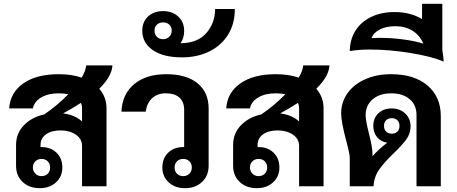

<svg xmlns="http://www.w3.org/2000/svg" viewBox="-20 -974 2389 1004"><path d="M499 -510Q537 -466 537 -408V0H409V-211Q409 -248 376.5 -270Q344 -292 297 -292Q249 -292 220.5 -271.5Q192 -251 192 -216V-205H197Q245 -205 275.5 -175.5Q306 -146 306 -98Q306 -51 273 -20.5Q240 10 188 10Q133 10 98.5 -22.5Q64 -55 64 -107V-216Q64 -276 104.5 -318.5Q145 -361 212 -376Q283 -425 337 -481Q314 -486 287 -486Q232 -486 195.5 -464.5Q159 -443 152 -407H28Q33 -489 101.5 -537.5Q170 -586 287 -586Q356 -586 407 -568Q427 -601 431 -632H568Q565 -575 499 -510ZM403 -436Q360 -408 310 -381Q372 -373 409 -339V-411Q409 -424 403 -436ZM197 -143Q178 -143 165 -130.5Q152 -118 152 -98Q152 -79 165 -66Q178 -53 197 -53Q217 -53 229.5 -65.5Q242 -78 242 -98Q242 -118 229.5 -130.5Q217 -143 197 -143Z M1071 -406V-107Q1071 -55 1036.5 -22.5Q1002 10 947 10Q895 10 862 -20.5Q829 -51 829 -98Q829 -146 859.5 -175.5Q890 -205 938 -205H943V-399Q943 -441 918.5 -463.5Q894 -486 847 -486Q803 -486 775.5 -460.5Q748 -435 742 -390H615Q619 -482 681.5 -534Q744 -586 849 -586Q955 -586 1013 -538.5Q1071 -491 1071 -406ZM983 -98Q983 -118 970.5 -130.5Q958 -143 938 -143Q918 -143 905.5 -130.5Q893 -118 893 -98Q893 -78 905.5 -65.5Q918 -53 938 -53Q958 -53 970.5 -66Q983 -79 983 -98Z M1208 -927Q1208 -848 1171.5 -791Q1135 -734 1072.5 -704Q1010 -674 932 -674Q834 -674 779 -712Q724 -750 724 -813Q724 -860 754.5 -888Q785 -916 833 -916Q881 -916 912 -887.5Q943 -859 943 -812Q943 -775 924 -748Q1011 -748 1057.5 -799.5Q1104 -851 1105 -927ZM833 -769Q852 -769 865 -782Q878 -795 878 -814Q878 -833 865.5 -845Q853 -857 833 -857Q813 -857 800.5 -845Q788 -833 788 -814Q788 -794 800.5 -781.5Q813 -769 833 -769Z M1634 -510Q1672 -466 1672 -408V0H1544V-211Q1544 -248 1511.5 -270Q1479 -292 1432 -292Q1384 -292 1355.5 -271.5Q1327 -251 1327 -216V-205H1332Q1380 -205 1410.5 -175.5Q1441 -146 1441 -98Q1441 -51 1408 -20.5Q1375 10 1323 10Q1268 10 1233.5 -22.5Q1199 -55 1199 -107V-216Q1199 -276 1239.5 -318.5Q1280 -361 1347 -376Q1418 -425 1472 -481Q1449 -486 1422 -486Q1367 -486 1330.5 -464.5Q1294 -443 1287 -407H1163Q1168 -489 1236.5 -537.5Q1305 -586 1422 -586Q1491 -586 1542 -568Q1562 -601 1566 -632H1703Q1700 -575 1634 -510ZM1538 -436Q1495 -408 1445 -381Q1507 -373 1544 -339V-411Q1544 -424 1538 -436ZM1332 -143Q1313 -143 1300 -130.5Q1287 -118 1287 -98Q1287 -79 1300 -66Q1313 -53 1332 -53Q1352 -53 1364.5 -65.5Q1377 -78 1377 -98Q1377 -118 1364.5 -130.5Q1352 -143 1332 -143Z M2285 -367V0H2158V-373Q2158 -425 2122 -455.5Q2086 -486 2026 -486Q1965 -486 1928.5 -454.5Q1892 -423 1892 -372Q1892 -343 1909 -277Q1919 -236 1923.5 -211.5Q1928 -187 1928 -163V-157Q1956 -190 2005 -228Q1973 -232 1952.5 -256Q1932 -280 1932 -316Q1932 -356 1958.5 -381.5Q1985 -407 2028 -407Q2071 -407 2099 -380.5Q2127 -354 2127 -313Q2127 -276 2105 -245.5Q2083 -215 2038 -172Q1989 -125 1962.5 -87Q1936 -49 1933 0H1809V-148Q1809 -169 1791 -236Q1764 -336 1764 -381Q1764 -439 1796.5 -485.5Q1829 -532 1888.5 -559Q1948 -586 2025 -586Q2146 -586 2215.5 -527Q2285 -468 2285 -367ZM2029 -275Q2047 -275 2058 -286Q2069 -297 2069 -316Q2069 -334 2058 -345Q2047 -356 2029 -356Q2010 -356 1999 -345Q1988 -334 1988 -316Q1988 -297 1999 -286Q2010 -275 2029 -275Z M2300 -652Q2237 -679 2125.5 -697Q2014 -715 1915 -715Q1857 -715 1809 -707Q1810 -768 1839 -814Q1868 -860 1921 -885.5Q1974 -911 2043 -911Q2127 -911 2187 -874V-954H2293V-711Q2298 -687 2300 -652ZM2194 -746Q2174 -791 2136 -814Q2098 -837 2047 -837Q2001 -837 1967.5 -820.5Q1934 -804 1923 -775Q1938 -776 1969 -776Q2027 -776 2087.5 -768Q2148 -760 2194 -746Z"/></svg>

Font: Sarabun
Style: Bold
Weight: 700
Designer: Suppakit Chalermlarp | Katatrad Co.,Ltd.
Foundry: Cadson Demak Co.,Ltd.
Version: Version 1.000; ttfautohint (v1.6)